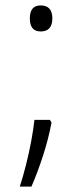

<svg xmlns="http://www.w3.org/2000/svg" viewBox="-20 -553 303 708"><path d="M90 -485Q90 -533 130 -533Q173 -533 173 -485Q173 -437 130 -437Q90 -437 90 -485ZM164 -111 170 -101Q159 -42 139 20Q119 82 96 135H53Q65 98 76 54.5Q87 11 95 -32Q103 -75 107 -111Z"/></svg>

Font: Noto Sans Sinhala SemiCondensed Light
Style: Regular
Weight: 300
Width: 4
Designer: Jelle Bosma - Monotype Design Team
Foundry: Monotype Imaging Inc.
Version: Version 2.006; ttfautohint (v1.8.4.7-5d5b)